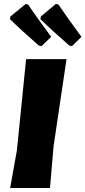

<svg xmlns="http://www.w3.org/2000/svg" viewBox="-20 -944 429 964"><path d="M341 -712 327 -716Q241 -791 183 -848L185 -861L260 -924L273 -922Q320 -852 389 -759ZM188 -712 174 -716Q88 -791 30 -848L32 -861L109 -924L121 -921Q161 -862 237 -759ZM314 -647 249 -210 231 0H31L65 -190L111 -647Z"/></svg>

Font: Alegreya Sans Black
Style: Italic
Weight: 900
Italic angle: -7°
Designer: Juan Pablo del Peral
Foundry: Huerta Tipografica
Version: Version 2.007